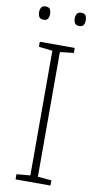

<svg xmlns="http://www.w3.org/2000/svg" viewBox="-99 -939 492 981"><g transform="rotate(10 147.0 -448.5)"><path d="M238 0H57V-27L128 -33V-680L57 -688V-714H238V-688L167 -680V-33L238 -27ZM27 -863Q27 -878 33.5 -887.5Q40 -897 55 -897Q72 -897 78 -887.5Q84 -878 84 -863Q84 -847 78 -837.5Q72 -828 55 -828Q40 -828 33.5 -837.5Q27 -847 27 -863ZM212 -863Q212 -878 218.5 -887.5Q225 -897 240 -897Q257 -897 263 -887.5Q269 -878 269 -863Q269 -847 263 -837.5Q257 -828 240 -828Q225 -828 218.5 -837.5Q212 -847 212 -863Z"/></g></svg>

Font: Noto Sans Bengali ExtraLight
Style: Regular
Weight: 200
Designer: Jelle Bosma - Monotype Design Team
Foundry: Monotype Imaging Inc.
Version: Version 2.003; ttfautohint (v1.8.4.7-5d5b)